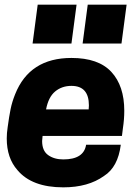

<svg xmlns="http://www.w3.org/2000/svg" viewBox="-20 -792 596 825"><path d="M287 -605H120L142 -772H309ZM502 -605H335L357 -772H524ZM252 13Q117 13 55 -61Q9 -113 9 -197Q9 -220 13 -246Q19 -291 25.5 -323Q32 -355 45 -387Q107 -543 287 -543Q403 -543 458.5 -483Q514 -423 514 -316Q514 -279 508 -240L504 -208H163L161 -186Q161 -144 187 -125.5Q213 -107 252 -107Q340 -107 350 -170H499Q487 -74 427 -36Q359 13 252 13ZM361 -322 362 -339Q362 -423 287 -423Q246 -423 217 -399Q188 -375 178 -322Z"/></svg>

Font: Tanohe Sans
Style: Bold Italic
Weight: 700
Designer: Village Type and Design LLC & Cristiano Sobral
Foundry: Cooper Hewitt Smithsonian Design Museum
Version: Version 1.00;September 29, 2021;FontCreator 13.0.0.2655 64-b